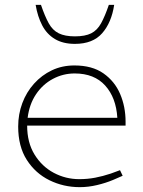

<svg xmlns="http://www.w3.org/2000/svg" viewBox="-20 -766 588 792"><path d="M309 6Q242 6 184 -22.5Q126 -51 90.5 -106.5Q55 -162 55 -244Q55 -295 72 -340.5Q89 -386 120.5 -421Q152 -456 194 -476Q236 -496 287 -496Q360 -496 406.5 -463.5Q453 -431 475.5 -378.5Q498 -326 498 -264V-248H92Q92 -178 122.5 -128.5Q153 -79 202 -53Q251 -27 307 -27Q341 -27 372.5 -33Q404 -39 437 -50L475 -64L486 -41L447 -24Q416 -11 380 -2.5Q344 6 309 6ZM94 -280H464Q459 -363 414 -413Q369 -463 288 -463Q240 -463 198 -440.5Q156 -418 128.5 -377Q101 -336 94 -280ZM289 -585Q240 -585 206.5 -605Q173 -625 154 -661.5Q135 -698 127 -746H149Q165 -699 181 -670Q197 -641 222.5 -628.5Q248 -616 289 -616Q331 -616 356 -628.5Q381 -641 397 -670Q413 -699 429 -746H451Q440 -673 401.5 -629Q363 -585 289 -585Z"/></svg>

Font: REM Thin
Style: Regular
Weight: 250
Designer: Octavio Pardo
Foundry: Ashler Design
Version: Version 1.005;gftools[0.9.28]